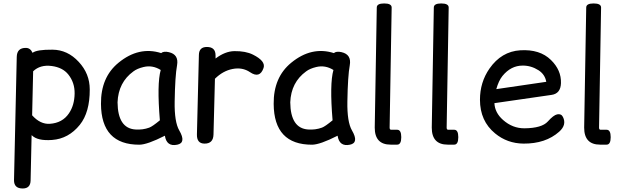

<svg xmlns="http://www.w3.org/2000/svg" viewBox="-20 -804 3609 1103"><path d="M110.4 278.8Q59.6 278.8 60.5 230L76.2 -476.6Q77.1 -529.8 129.4 -528.8Q154.8 -528.3 167 -500.5Q191.4 -519.5 281.2 -518.6Q368.2 -518.1 432.1 -448.7Q495.6 -380.9 495.6 -290Q496.1 -158.7 438.5 -86.9Q374 -6.8 279.3 0Q195.8 6.3 163.1 -26.4Q162.6 -26.9 161.6 -27.3L155.8 232.9Q154.8 278.8 110.4 278.8ZM170.4 -394.5 164.6 -141.6Q211.9 -88.9 266.6 -92.8Q338.9 -97.7 376 -152.8Q407.7 -199.2 408.7 -266.6Q409.7 -329.6 372.1 -376.5Q339.8 -416.5 277.3 -424.8Q210.9 -433.6 170.4 -394.5Z M780.8 27.3Q561.5 27.8 560.1 -207Q558.6 -359.9 660.6 -443.4Q777.8 -539.6 905.8 -499Q919.9 -511.2 949.7 -504.4Q1008.3 -491.2 997.1 -428.7Q985.8 -367.7 983.4 -220.7Q981.4 -103.5 1009.8 -54.7Q1051.3 16.6 998 27.3Q937 40 927.2 -24.4Q826.2 26.9 780.8 27.3ZM837.4 -70.8Q855 -77.1 898.4 -112.8Q880.9 -322.8 903.3 -401.9Q856 -431.6 804.2 -418.9Q768.1 -410.2 746.6 -394Q659.7 -331.1 655.3 -216.3Q656.7 -66.9 757.8 -60.1Q800.3 -57.1 837.4 -70.8Z M1168.5 -534.2Q1218.3 -534.2 1218.3 -485.8Q1218.3 -477.1 1218.3 -467.8Q1272.9 -509.3 1326.2 -510.3Q1391.1 -511.2 1433.1 -490.2Q1507.3 -453.1 1494.1 -413.6Q1472.7 -351.1 1416.5 -389.2Q1372.6 -418.9 1315.9 -407.7Q1260.7 -397 1214.8 -351.6L1206.5 -31.2Q1205.1 22 1153.8 21Q1109.9 20 1111.3 -32.2L1122.6 -488.8Q1123.5 -534.2 1168.5 -534.2Z M1772.9 27.3Q1553.7 27.8 1552.2 -207Q1550.8 -359.9 1652.8 -443.4Q1770 -539.6 1897.9 -499Q1912.1 -511.2 1941.9 -504.4Q2000.5 -491.2 1989.3 -428.7Q1978 -367.7 1975.6 -220.7Q1973.6 -103.5 2002 -54.7Q2043.5 16.6 1990.2 27.3Q1929.2 40 1919.4 -24.4Q1818.4 26.9 1772.9 27.3ZM1829.6 -70.8Q1847.2 -77.1 1890.6 -112.8Q1873 -322.8 1895.5 -401.9Q1848.1 -431.6 1796.4 -418.9Q1760.3 -410.2 1738.8 -394Q1651.9 -331.1 1647.5 -216.3Q1648.9 -66.9 1750 -60.1Q1792.5 -57.1 1829.6 -70.8Z M2285.2 -16.1Q2285.2 26.9 2261.7 26.9H2224.1Q2132.8 26.9 2132.8 -70.8L2144.5 -760.7Q2144.5 -784.2 2187 -784.2Q2230 -784.2 2230 -760.7L2218.3 -70.8Q2218.3 -58.6 2227.1 -58.6H2261.7Q2285.2 -58.6 2285.2 -16.1Z M2612.8 -16.1Q2612.8 26.9 2589.4 26.9H2551.8Q2460.4 26.9 2460.4 -70.8L2472.2 -760.7Q2472.2 -784.2 2514.6 -784.2Q2557.6 -784.2 2557.6 -760.7L2545.9 -70.8Q2545.9 -58.6 2554.7 -58.6H2589.4Q2612.8 -58.6 2612.8 -16.1Z M2820.3 -211.4Q2822.8 -156.2 2870.1 -114.7Q2924.8 -66.4 2993.2 -66.9Q3092.8 -67.9 3127 -106Q3159.7 -142.6 3180.7 -147Q3204.1 -151.9 3213.9 -132.3Q3236.8 -86.9 3192.4 -47.4Q3114.3 22 2987.3 21Q2894 20 2824.2 -37.6Q2737.3 -108.9 2737.3 -231Q2737.3 -331.5 2792 -410.2Q2860.4 -508.3 2968.8 -515.1Q3081.5 -522 3145 -459.5Q3205.1 -400.9 3202.6 -326.2Q3200.7 -266.1 3148.4 -258.8ZM2831.1 -292 3118.2 -334Q3110.8 -376.5 3073.7 -400.4Q3030.8 -427.7 2982.4 -427.2Q2915 -427.2 2866.2 -367.2Q2844.7 -340.3 2831.1 -292Z M3488.3 -16.1Q3488.3 26.9 3464.8 26.9H3427.2Q3335.9 26.9 3335.9 -70.8L3347.7 -760.7Q3347.7 -784.2 3390.1 -784.2Q3433.1 -784.2 3433.1 -760.7L3421.4 -70.8Q3421.4 -58.6 3430.2 -58.6H3464.8Q3488.3 -58.6 3488.3 -16.1Z"/></svg>

Font: Comic Relief LRS
Style: Regular
Weight: 400
Designer: Jeff Davis
Foundry: Loudifier
Version: Version 1.0